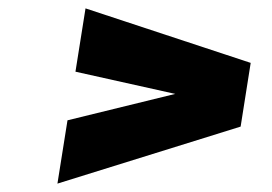

<svg xmlns="http://www.w3.org/2000/svg" viewBox="-20 -577 649 458"><path d="M141 -290 398 -353 160 -406 184 -557 578 -427 554 -275 117 -139Z"/></svg>

Font: Exo ExtraBold
Style: Italic
Weight: 800
Italic angle: -9°
Designer: Natanael Gama
Foundry: Natanael Gama
Version: Version 1.500; ttfautohint (v1.6)